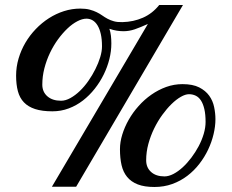

<svg xmlns="http://www.w3.org/2000/svg" viewBox="-20 -726 919 762"><path d="M835 -252.9Q835 -276.4 829.8 -301.3Q824.7 -326.2 810.3 -346.2Q795.9 -366.2 770.5 -379.2Q745.1 -392.1 704.1 -392.1Q670.9 -392.1 639.6 -380.9Q608.4 -369.6 580.8 -350.3Q553.2 -331.1 530.3 -305.4Q507.3 -279.8 491 -251Q474.6 -222.2 465.3 -192.1Q456.1 -162.1 456.1 -133.8Q456.1 -98.6 462.4 -70.8Q468.8 -43 484.6 -23.7Q500.5 -4.4 526.9 5.9Q553.2 16.1 592.8 16.1Q630.9 16.1 663.8 4.2Q696.8 -7.8 723.6 -28.3Q750.5 -48.8 771.2 -75.7Q792 -102.5 806.2 -132.6Q820.3 -162.6 827.6 -193.6Q835 -224.6 835 -252.9ZM706.1 -706.1H611.8Q585 -672.4 547.4 -655.8Q509.8 -639.2 465.8 -638.2Q445.8 -637.7 431.9 -641.6Q418 -645.5 406.7 -651.6Q395.5 -657.7 385.5 -664.8Q375.5 -671.9 363.5 -677.7Q351.6 -683.6 336.2 -687.7Q320.8 -691.9 298.8 -691.9Q265.6 -691.9 234.1 -681.9Q202.6 -671.9 174.3 -653.8Q146 -635.7 122.1 -610.8Q98.1 -585.9 80.8 -556.4Q63.5 -526.9 53.7 -493.7Q43.9 -460.4 43.9 -425.8Q43.9 -390.6 51 -364Q58.1 -337.4 75 -319.8Q91.8 -302.2 119.4 -293.2Q147 -284.2 188 -284.2Q222.2 -284.2 252.7 -295.7Q283.2 -307.1 309.1 -327.1Q335 -347.2 356 -373.8Q377 -400.4 391.6 -430.2Q406.2 -460 414.1 -491.5Q421.9 -522.9 421.9 -553.2Q421.9 -569.8 420.2 -584.5Q418.5 -599.1 414.1 -611.8Q429.7 -606.4 443.6 -604.2Q457.5 -602.1 470.2 -602.1Q492.7 -602.1 514.6 -609.6Q536.6 -617.2 566.9 -630.9L186 15.1H282.2ZM795.9 -242.2Q795.9 -219.7 788.6 -194.8Q781.2 -169.9 768.6 -146Q755.9 -122.1 739.5 -100.3Q723.1 -78.6 705.1 -62Q687 -45.4 668.2 -35.6Q649.4 -25.9 632.8 -25.9Q599.1 -25.9 579.6 -43.5Q560.1 -61 560.1 -89.8Q560.1 -122.6 568.8 -154.8Q577.6 -187 591.8 -216.1Q606 -245.1 624 -270Q642.1 -294.9 660.9 -313.2Q679.7 -331.5 697.8 -341.8Q715.8 -352.1 730 -352.1Q744.6 -352.1 756.8 -346.2Q769 -340.3 777.6 -327.1Q786.1 -314 791 -293Q795.9 -272 795.9 -242.2ZM384.8 -542Q384.8 -522.5 377.7 -499Q370.6 -475.6 358.6 -451.7Q346.7 -427.7 330.8 -405Q314.9 -382.3 296.9 -365Q278.8 -347.7 259.5 -336.9Q240.2 -326.2 222.2 -326.2Q188 -326.2 168 -343.8Q147.9 -361.3 147.9 -390.1Q147.9 -422.9 156.2 -455.1Q164.6 -487.3 178.5 -516.4Q192.4 -545.4 210.4 -570.1Q228.5 -594.7 247.8 -613Q267.1 -631.3 286.9 -641.6Q306.6 -651.9 323.2 -651.9Q336.4 -651.9 347.7 -645.3Q358.9 -638.7 367.2 -625Q375.5 -611.3 380.1 -590.8Q384.8 -570.3 384.8 -542Z"/></svg>

Font: Galatia SIL
Style: Bold
Weight: 700
Designer: Development by SIL's NRSI team
Version: Version 2.1